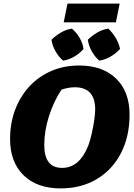

<svg xmlns="http://www.w3.org/2000/svg" viewBox="-20 -1034 744 1067"><path d="M317 13Q186 13 111 -60Q36 -133 36 -261Q36 -350 64.5 -425Q93 -500 144.5 -555Q196 -610 266 -640Q336 -670 420 -670Q550 -670 625 -597.5Q700 -525 700 -397Q700 -275 652 -182.5Q604 -90 517.5 -38.5Q431 13 317 13ZM325 -101Q422 -101 471 -226Q481 -252 489.5 -290Q498 -328 503.5 -365Q509 -402 509 -425Q509 -549 396 -549Q361 -549 322 -536Q278 -470 252 -388Q226 -306 226 -228Q226 -101 325 -101ZM334 -910 355 -1014H645L624 -910ZM331 -697Q307 -717 289 -748Q271 -779 266 -813Q288 -835 317.5 -852.5Q347 -870 380 -875Q405 -853 422.5 -823.5Q440 -794 444 -762Q424 -738 393.5 -720Q363 -702 331 -697ZM532 -697Q508 -717 490.5 -748Q473 -779 468 -813Q490 -835 519.5 -852.5Q549 -870 582 -875Q605 -853 623 -823.5Q641 -794 647 -762Q626 -738 595 -720Q564 -702 532 -697Z"/></svg>

Font: Piazzolla ExtraBold
Style: Italic
Weight: 800
Italic angle: -11.3°
Designer: Juan Pablo del Peral
Foundry: Huerta Tipografica
Version: Version 1.330